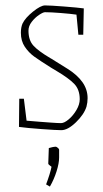

<svg xmlns="http://www.w3.org/2000/svg" viewBox="-20 -470 378 708"><path d="M50 -2 51 -106H68L78 -25L126 -21Q140 -20 166.5 -18Q193 -16 205 -16Q217 -16 233.5 -30Q250 -44 262 -64.5Q274 -85 274 -104Q274 -140 253.5 -161Q233 -182 189 -208L169 -220Q126 -247 106 -261.5Q86 -276 71.5 -297.5Q57 -319 57 -349Q57 -369 63 -383Q73 -404 101.5 -427Q130 -450 146 -450Q165 -450 216.5 -446Q268 -442 289 -439L287 -342H269L262 -416Q242 -419 204.5 -422Q167 -425 146 -425Q139 -425 124 -415Q109 -405 97 -389.5Q85 -374 85 -357Q85 -322 103 -302Q121 -282 165 -256Q171 -253 183 -245Q191 -240 228 -217Q265 -194 284 -167Q303 -140 303 -108Q303 -92 299 -77Q290 -48 260 -19Q230 10 206 10Q188 10 133.5 6Q79 2 50 -2ZM150 210Q165 170 170 145Q168 143 163 139.5Q158 136 158 133L160 76Q166 74 173.5 72.5Q181 71 186 71Q188 71 193 75Q198 79 198 82V111Q198 132 188.5 162Q179 192 164 218Z"/></svg>

Font: Grenze Thin
Style: Regular
Weight: 250
Designer: Renata Polastri
Foundry: Omnibus-Type
Version: Version 1.002; ttfautohint (v1.8)